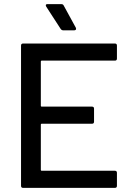

<svg xmlns="http://www.w3.org/2000/svg" viewBox="-20 -911 638 931"><path d="M537 -617H182Q178 -617 178 -613V-398Q178 -394 182 -394H426Q436 -394 436 -384V-321Q436 -311 426 -311H182Q178 -311 178 -307V-87Q178 -83 182 -83H537Q547 -83 547 -73V-10Q547 0 537 0H92Q82 0 82 -10V-690Q82 -700 92 -700H537Q547 -700 547 -690V-627Q547 -617 537 -617ZM349 -771Q349 -768 346.5 -766Q344 -764 340 -764H286Q279 -764 274 -771L204 -879Q202 -883 202 -885Q202 -891 210 -891H277Q286 -891 289 -884L348 -776Q349 -774 349 -771Z"/></svg>

Font: Amber EN Medium
Style: Regular
Weight: 500
Designer: Jeremy Tribby
Foundry: Tribby Type Co.
Version: Version 1.403 November 24, 2021